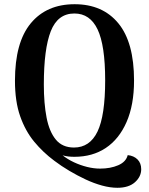

<svg xmlns="http://www.w3.org/2000/svg" viewBox="-20 -730 709 911"><path d="M537 161Q503 161 464.5 150.5Q426 140 386.5 121.5Q347 103 309 80.5Q271 58 238 33Q184 -7 142 -58Q100 -109 75.5 -179Q51 -249 51 -347Q51 -529 126 -619.5Q201 -710 334 -710Q467 -710 541.5 -619.5Q616 -529 616 -348Q616 -232 580.5 -151Q545 -70 482 -28Q419 14 333 14Q318 14 304.5 12.5Q291 11 277 7Q301 26 331 40Q361 54 393 62Q425 70 455 70Q504 70 541 54Q578 38 586 6Q615 9 632.5 26.5Q650 44 650 73Q650 108 620.5 134.5Q591 161 537 161ZM331 -30Q406 -30 442.5 -105.5Q479 -181 479 -349Q479 -515 443 -590.5Q407 -666 333 -666Q254 -666 221 -582Q188 -498 188 -329Q188 -239 201 -172Q214 -105 245 -67.5Q276 -30 331 -30Z"/></svg>

Font: Arima SemiBold
Style: Regular
Weight: 600
Designer: Joana Correia and Natanael Gama
Foundry: NDISCOVER
Version: Version 1.101;gftools[0.9.23]